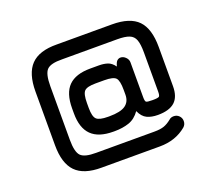

<svg xmlns="http://www.w3.org/2000/svg" viewBox="-103 -702 946 851"><g transform="rotate(-20 370.5 -276.5)"><path d="M641 -29Q589.5 14 515 14H240Q157 14.5 118.5 -25Q80 -64.5 80 -150V-403Q80 -488.5 118.5 -528.2Q157 -568 240 -567H500Q585 -567 623 -527.8Q661 -488.5 661 -402V-217Q661 -167 635 -143.5Q609 -120 555 -120Q525 -120 504 -130Q483 -140 470 -169Q448.5 -138.5 418.2 -128.2Q388 -118 351 -118H344Q274.5 -118 240.8 -151.5Q207 -185 207 -254V-277Q207 -349 240.5 -382.5Q274 -416 343 -416H384Q406.5 -416 424.2 -410.2Q442 -404.5 457 -384Q462.5 -404.5 469.8 -410.2Q477 -416 485 -416Q498.5 -416 509.2 -405.2Q520 -394.5 520 -381V-217Q520 -197.5 524.8 -193.8Q529.5 -190 555 -190Q581.5 -190 586.2 -194.5Q591 -199 591 -217V-402Q591 -440.5 583.5 -461Q576 -481.5 556.2 -489.2Q536.5 -497 500 -497H240Q186 -498 168 -479.5Q150 -461 150 -403V-150Q150 -92.5 168 -74Q186 -55.5 240 -56H515Q543 -56 560.2 -62Q577.5 -68 596 -83Q604 -91 618 -91Q632.5 -91 642.8 -80.8Q653 -70.5 653 -56Q653 -39.5 641 -29ZM277 -254Q277 -213.5 290.2 -200.8Q303.5 -188 344 -188H351Q403.5 -188 426.8 -204.5Q450 -221 450 -254V-276Q450 -320.5 437.8 -333.2Q425.5 -346 384 -346H343Q302.5 -346 289.8 -333.2Q277 -320.5 277 -277Z"/></g></svg>

Font: Jura Light
Style: Bold
Weight: 700
Version: Version 5.104